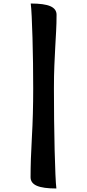

<svg xmlns="http://www.w3.org/2000/svg" viewBox="-20 -887 496 1093"><path d="M154 122Q154 24 161.5 -105.5Q169 -235 169 -383Q169 -453 168 -528Q167 -603 165 -671.5Q163 -740 160.5 -792Q158 -844 155 -867Q232 -867 267 -851.5Q302 -836 302 -803Q302 -754 299.5 -710Q297 -666 294.5 -619Q292 -572 289.5 -515Q287 -458 287 -383Q287 -295 288 -204Q289 -113 291 -33Q293 47 295.5 105Q298 163 301 186Q225 186 189.5 170.5Q154 155 154 122Z"/></svg>

Font: Merienda
Style: Bold
Weight: 700
Designer: Eduardo Rodriguez Tunni
Foundry: Eduardo Rodriguez Tunni
Version: Version 2.001